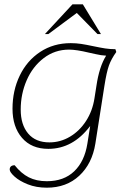

<svg xmlns="http://www.w3.org/2000/svg" viewBox="-20 -720 577 890"><path d="M519 -479Q496 -447 485 -416.5Q474 -386 464 -322L422 -54Q407 39 347.5 94.5Q288 150 197 150Q148 150 109 134.5Q70 119 47.5 98.5Q25 78 25 66Q25 56 31 51Q37 46 48 46Q78 84 113.5 102Q149 120 197 120Q276 120 324 74Q372 28 385 -54L398 -136Q318 -30 204 -30Q126 -30 82 -81Q38 -132 38 -216Q38 -300 71.5 -369.5Q105 -439 166.5 -479.5Q228 -520 308 -520Q333 -520 356 -516.5Q379 -513 412 -506Q445 -499 467.5 -495.5Q490 -492 515 -492ZM472 -462Q449 -463 424 -469Q399 -475 392 -476Q334 -490 300 -490Q234 -490 182.5 -450.5Q131 -411 103.5 -347.5Q76 -284 76 -212Q76 -142 110.5 -101Q145 -60 209 -60Q260 -60 304.5 -86.5Q349 -113 379 -159.5Q409 -206 418 -265L427 -322Q440 -411 472 -462ZM316 -700H364L448 -562H432L336 -660L204 -562H188Z"/></svg>

Font: Thasadith
Style: Italic
Weight: 400
Italic angle: -9°
Designer: Cadson Demak Co.,Ltd.
Foundry: Cadson Demak Co.,Ltd.
Version: Version 1.000; ttfautohint (v1.6)